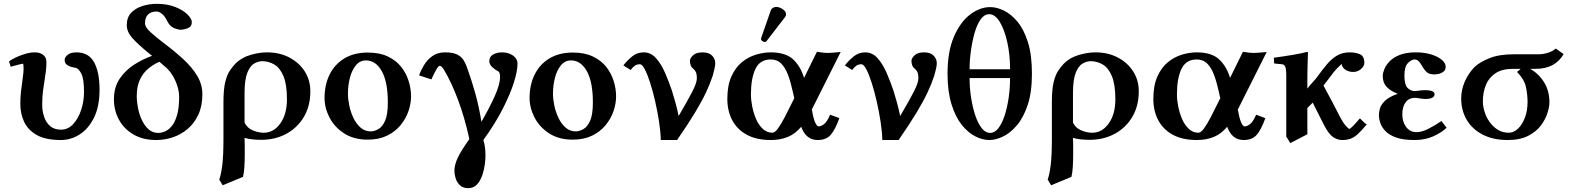

<svg xmlns="http://www.w3.org/2000/svg" viewBox="-20 -718 8194 1001"><path d="M499 -250Q499 -163 470 -104.5Q441 -46 395 -17Q349 12 298 12Q217 12 171 -14.5Q125 -41 105.5 -83.5Q86 -126 86 -175Q86 -209 89 -237.5Q92 -266 96 -291Q98 -310 100.5 -327.5Q103 -345 103 -361Q103 -386 99 -386Q96 -386 80.5 -382Q65 -378 50.5 -374Q36 -370 36 -370L27 -397Q38 -407 61 -418Q84 -429 111 -437Q138 -445 161 -445Q188 -445 205 -432Q222 -419 222 -394Q222 -369 219 -345.5Q216 -322 212 -297Q208 -272 204 -242.5Q200 -213 200 -172Q200 -139 210 -109Q220 -79 241.5 -60.5Q263 -42 298 -42Q335 -42 362 -71.5Q389 -101 403.5 -146Q418 -191 418 -238Q418 -306 404.5 -333Q391 -360 376 -364Q368 -365 354 -368.5Q340 -372 328.5 -380.5Q317 -389 317 -405Q317 -419 332.5 -432Q348 -445 379 -445Q442 -445 470.5 -393.5Q499 -342 499 -250Z M773 -427 759 -438Q699 -487 670 -519.5Q641 -552 641 -587Q641 -627 663.5 -651Q686 -675 722 -686.5Q758 -698 797 -698Q853 -698 894 -681.5Q935 -665 957.5 -642.5Q980 -620 980 -603Q980 -579 959 -571Q938 -563 921 -563Q909 -563 887.5 -571.5Q866 -580 852 -608Q838 -636 823 -647Q808 -658 796 -658Q768 -658 752 -642.5Q736 -627 736 -597Q736 -576 765 -550Q794 -524 828 -498Q887 -454 934 -411Q981 -368 1008 -323Q1035 -278 1035 -226Q1035 -165 1014 -120Q993 -75 958 -45.5Q923 -16 880.5 -2Q838 12 794 12Q726 12 676.5 -16.5Q627 -45 600.5 -93.5Q574 -142 574 -200Q574 -264 604.5 -308.5Q635 -353 681 -382Q727 -411 773 -427ZM833 -377 811 -396Q781 -383 754 -361Q727 -339 710 -304Q693 -269 693 -217Q693 -188 699.5 -154.5Q706 -121 720 -91.5Q734 -62 755 -43.5Q776 -25 805 -25Q821 -25 839.5 -32.5Q858 -40 875 -60Q892 -80 903 -117.5Q914 -155 914 -214Q914 -254 892.5 -301Q871 -348 833 -377Z M1247 204 1141 248 1123 218Q1132 195 1138.5 146Q1145 97 1145 3V-186Q1145 -253 1154.5 -291Q1164 -329 1178.5 -350Q1193 -371 1207 -386Q1239 -418 1285.5 -431.5Q1332 -445 1372 -445Q1438 -445 1489 -418Q1540 -391 1569 -345.5Q1598 -300 1598 -242Q1598 -165 1564 -108Q1530 -51 1472 -20Q1414 11 1341 11Q1292 11 1255 1Q1255 9 1255.5 18Q1256 27 1256 36V87Q1256 122 1254 153Q1252 184 1247 204ZM1476 -200Q1476 -277 1458 -320.5Q1440 -364 1410.5 -381.5Q1381 -399 1347 -399Q1327 -399 1305.5 -387Q1284 -375 1269.5 -339Q1255 -303 1255 -232V-79Q1268 -51 1297.5 -38.5Q1327 -26 1355 -26Q1407 -26 1441.5 -74.5Q1476 -123 1476 -200Z M1672 -207Q1672 -276 1698.5 -329.5Q1725 -383 1775.5 -413.5Q1826 -444 1898 -444Q1959 -444 2002 -423.5Q2045 -403 2071.5 -369.5Q2098 -336 2110.5 -295.5Q2123 -255 2123 -216Q2123 -178 2109.5 -138.5Q2096 -99 2068 -65Q2040 -31 1997.5 -10.5Q1955 10 1897 10Q1824 10 1773.5 -23Q1723 -56 1697.5 -106Q1672 -156 1672 -207ZM1888 -403Q1856 -403 1835 -377Q1814 -351 1804 -311.5Q1794 -272 1794 -229Q1794 -201 1801 -167.5Q1808 -134 1822.5 -103.5Q1837 -73 1859.5 -53Q1882 -33 1913 -33Q1931 -33 1952 -44.5Q1973 -56 1987.5 -88Q2002 -120 2002 -184Q2002 -291 1970.5 -347Q1939 -403 1888 -403Z M2678 -386Q2678 -348 2659 -287.5Q2640 -227 2601 -150.5Q2562 -74 2500 12Q2507 34 2509 55Q2511 76 2511 96Q2511 109 2508 136Q2505 163 2495.5 192.5Q2486 222 2468 242.5Q2450 263 2421 263Q2393 263 2377 247Q2361 231 2355 210Q2349 189 2349 174Q2349 141 2367.5 102.5Q2386 64 2426 9V2Q2402 -106 2368.5 -196Q2335 -286 2296 -352Q2282 -375 2273 -375Q2266 -375 2254 -354Q2242 -333 2229 -304L2165 -325Q2174 -351 2190.5 -378.5Q2207 -406 2234 -425.5Q2261 -445 2300 -445Q2340 -445 2362 -434.5Q2384 -424 2396 -405.5Q2408 -387 2416 -363Q2439 -299 2458 -231Q2477 -163 2490 -83Q2531 -154 2559 -216Q2587 -278 2587 -316Q2587 -332 2584 -338.5Q2581 -345 2576 -347Q2563 -353 2547 -367.5Q2531 -382 2531 -399Q2531 -423 2551 -434Q2571 -445 2597 -445Q2631 -445 2654.5 -428.5Q2678 -412 2678 -386Z M2741 -207Q2741 -276 2767.5 -329.5Q2794 -383 2844.5 -413.5Q2895 -444 2967 -444Q3028 -444 3071 -423.5Q3114 -403 3140.5 -369.5Q3167 -336 3179.5 -295.5Q3192 -255 3192 -216Q3192 -178 3178.5 -138.5Q3165 -99 3137 -65Q3109 -31 3066.5 -10.5Q3024 10 2966 10Q2893 10 2842.5 -23Q2792 -56 2766.5 -106Q2741 -156 2741 -207ZM2957 -403Q2925 -403 2904 -377Q2883 -351 2873 -311.5Q2863 -272 2863 -229Q2863 -201 2870 -167.5Q2877 -134 2891.5 -103.5Q2906 -73 2928.5 -53Q2951 -33 2982 -33Q3000 -33 3021 -44.5Q3042 -56 3056.5 -88Q3071 -120 3071 -184Q3071 -291 3039.5 -347Q3008 -403 2957 -403Z M3643 -445Q3676 -445 3692.5 -428Q3709 -411 3709 -388Q3709 -376 3705 -359.5Q3701 -343 3696 -324Q3682 -281 3660.5 -235.5Q3639 -190 3603.5 -131Q3568 -72 3510 12H3425Q3424 -31 3416 -83.5Q3408 -136 3396 -188.5Q3384 -241 3370 -285Q3356 -329 3342 -356Q3328 -383 3316 -383Q3300 -383 3289 -375Q3278 -367 3268 -353L3230 -377Q3250 -403 3276 -424Q3302 -445 3336 -445Q3373 -445 3400 -415Q3427 -385 3447 -339Q3467 -293 3483 -246Q3493 -214 3502.5 -179Q3512 -144 3518 -113Q3565 -193 3589 -239.5Q3613 -286 3613 -309Q3613 -333 3607 -344Q3601 -355 3594 -360Q3584 -368 3580.5 -378.5Q3577 -389 3577 -401Q3577 -414 3593 -429.5Q3609 -445 3643 -445Z M4027 -682Q4042 -682 4060 -670.5Q4078 -659 4078 -644Q4078 -635 4073 -629L3979 -507Q3973 -499 3968 -499Q3962 -499 3955 -503.5Q3948 -508 3948 -513Q3948 -514 3948 -517Q3948 -520 3949 -522L3999 -665Q4002 -673 4010.5 -677.5Q4019 -682 4027 -682ZM3998 -445Q4076 -445 4115 -408.5Q4154 -372 4172 -312L4239 -448Q4263 -444 4275 -443Q4287 -442 4296 -442Q4307 -442 4324 -443.5Q4341 -445 4363 -447L4211 -144L4213 -146Q4220 -102 4229.5 -80.5Q4239 -59 4248 -59Q4259 -59 4275 -70Q4291 -81 4308 -120L4356 -102Q4334 -41 4310.5 -14.5Q4287 12 4243 12Q4182 12 4157 -57Q4126 -20 4087 -4Q4048 12 3999 12Q3924 12 3873.5 -15.5Q3823 -43 3797.5 -91.5Q3772 -140 3772 -202Q3772 -272 3793 -319Q3814 -366 3847.5 -393.5Q3881 -421 3921 -433Q3961 -445 3998 -445ZM4121 -206 4113 -241Q4103 -288 4089 -326Q4075 -364 4053.5 -386Q4032 -408 3998 -408Q3942 -408 3918.5 -358.5Q3895 -309 3895 -226Q3895 -196 3902 -161.5Q3909 -127 3922.5 -96Q3936 -65 3957.5 -45.5Q3979 -26 4007 -26Q4020 -26 4036.5 -49Q4053 -72 4071.5 -107.5Q4090 -143 4108 -180Z M4798 -445Q4831 -445 4847.5 -428Q4864 -411 4864 -388Q4864 -376 4860 -359.5Q4856 -343 4851 -324Q4837 -281 4815.5 -235.5Q4794 -190 4758.5 -131Q4723 -72 4665 12H4580Q4579 -31 4571 -83.5Q4563 -136 4551 -188.5Q4539 -241 4525 -285Q4511 -329 4497 -356Q4483 -383 4471 -383Q4455 -383 4444 -375Q4433 -367 4423 -353L4385 -377Q4405 -403 4431 -424Q4457 -445 4491 -445Q4528 -445 4555 -415Q4582 -385 4602 -339Q4622 -293 4638 -246Q4648 -214 4657.5 -179Q4667 -144 4673 -113Q4720 -193 4744 -239.5Q4768 -286 4768 -309Q4768 -333 4762 -344Q4756 -355 4749 -360Q4739 -368 4735.5 -378.5Q4732 -389 4732 -401Q4732 -414 4748 -429.5Q4764 -445 4798 -445Z M4920 -334Q4920 -450 4953.5 -527Q4987 -604 5038 -642.5Q5089 -681 5143 -681Q5176 -681 5213.5 -663Q5251 -645 5284.5 -605Q5318 -565 5339 -498.5Q5360 -432 5360 -334Q5360 -237 5338 -171Q5316 -105 5281.5 -64.5Q5247 -24 5209 -6Q5171 12 5138 12Q5102 12 5064 -7.5Q5026 -27 4993.5 -68Q4961 -109 4940.5 -175Q4920 -241 4920 -334ZM5137 -644Q5112 -644 5093 -617.5Q5074 -591 5061.5 -547.5Q5049 -504 5042 -454Q5035 -404 5035 -357H5246Q5246 -433 5231.5 -498Q5217 -563 5192.5 -603.5Q5168 -644 5137 -644ZM5246 -311H5035Q5035 -259 5043 -208Q5051 -157 5065 -115.5Q5079 -74 5098.5 -49.5Q5118 -25 5142 -25Q5166 -25 5185 -49.5Q5204 -74 5217.5 -115Q5231 -156 5238.5 -207Q5246 -258 5246 -311Z M5566 204 5460 248 5442 218Q5451 195 5457.5 146Q5464 97 5464 3V-186Q5464 -253 5473.5 -291Q5483 -329 5497.5 -350Q5512 -371 5526 -386Q5558 -418 5604.5 -431.5Q5651 -445 5691 -445Q5757 -445 5808 -418Q5859 -391 5888 -345.5Q5917 -300 5917 -242Q5917 -165 5883 -108Q5849 -51 5791 -20Q5733 11 5660 11Q5611 11 5574 1Q5574 9 5574.5 18Q5575 27 5575 36V87Q5575 122 5573 153Q5571 184 5566 204ZM5795 -200Q5795 -277 5777 -320.5Q5759 -364 5729.5 -381.5Q5700 -399 5666 -399Q5646 -399 5624.5 -387Q5603 -375 5588.5 -339Q5574 -303 5574 -232V-79Q5587 -51 5616.5 -38.5Q5646 -26 5674 -26Q5726 -26 5760.5 -74.5Q5795 -123 5795 -200Z M6219 -445Q6297 -445 6336 -408.5Q6375 -372 6393 -312L6460 -448Q6484 -444 6496 -443Q6508 -442 6517 -442Q6528 -442 6545 -443.5Q6562 -445 6584 -447L6432 -144L6434 -146Q6441 -102 6450.5 -80.5Q6460 -59 6469 -59Q6480 -59 6496 -70Q6512 -81 6529 -120L6577 -102Q6555 -41 6531.5 -14.5Q6508 12 6464 12Q6403 12 6378 -57Q6347 -20 6308 -4Q6269 12 6220 12Q6145 12 6094.5 -15.5Q6044 -43 6018.5 -91.5Q5993 -140 5993 -202Q5993 -272 6014 -319Q6035 -366 6068.5 -393.5Q6102 -421 6142 -433Q6182 -445 6219 -445ZM6342 -206 6334 -241Q6324 -288 6310 -326Q6296 -364 6274.5 -386Q6253 -408 6219 -408Q6163 -408 6139.5 -358.5Q6116 -309 6116 -226Q6116 -196 6123 -161.5Q6130 -127 6143.5 -96Q6157 -65 6178.5 -45.5Q6200 -26 6228 -26Q6241 -26 6257.5 -49Q6274 -72 6292.5 -107.5Q6311 -143 6329 -180Z M6796 -321V-256Q6810 -275 6825 -290.5Q6840 -306 6853 -325Q6877 -358 6900 -385Q6923 -412 6951 -428.5Q6979 -445 7017 -445Q7048 -445 7070.5 -435Q7093 -425 7093 -390Q7093 -373 7075.5 -358Q7058 -343 7036 -343Q7008 -343 6991.5 -356.5Q6975 -370 6975 -385Q6970 -381 6953 -364Q6936 -347 6913 -315L6880 -272Q6902 -232 6923 -192Q6944 -152 6965 -111Q6982 -78 6996.5 -62Q7011 -46 7015 -46Q7023 -46 7070 -101Q7070 -101 7077.5 -93.5Q7085 -86 7093.5 -78Q7102 -70 7106 -70Q7079 -37 7059 -19Q7039 -1 7020 5.5Q7001 12 6978 12Q6953 12 6930.5 -3Q6908 -18 6884 -64Q6866 -99 6854 -123Q6842 -147 6824 -183L6796 -155V-18L6707 28L6686 -6V-321Q6686 -359 6680.5 -370.5Q6675 -382 6664 -383L6623 -387L6621 -417Q6673 -424 6720.5 -432Q6768 -440 6792 -447Q6794 -447 6796.5 -446.5Q6799 -446 6799 -444Q6799 -444 6798.5 -423.5Q6798 -403 6797 -374.5Q6796 -346 6796 -321Z M7291 -121Q7291 -83 7311 -56Q7331 -29 7365 -29Q7392 -29 7425 -45.5Q7458 -62 7495 -87L7522 -52Q7496 -27 7453 -7.5Q7410 12 7355 12Q7297 12 7260.5 -0.5Q7224 -13 7204 -33.5Q7184 -54 7176.5 -76.5Q7169 -99 7169 -118Q7169 -130 7173.5 -149.5Q7178 -169 7198.5 -190.5Q7219 -212 7267 -229Q7227 -245 7208 -266.5Q7189 -288 7189 -322Q7189 -337 7197.5 -358Q7206 -379 7225.5 -399Q7245 -419 7278.5 -432Q7312 -445 7362 -445Q7407 -445 7442 -434Q7477 -423 7497 -406Q7517 -389 7517 -370Q7517 -354 7507 -345.5Q7497 -337 7483.5 -333.5Q7470 -330 7460 -330Q7432 -330 7420 -340.5Q7408 -351 7400 -364Q7392 -379 7381 -393.5Q7370 -408 7356 -408Q7339 -408 7320.5 -389.5Q7302 -371 7302 -325Q7302 -276 7318.5 -259.5Q7335 -243 7358 -243Q7358 -243 7360 -243.5Q7362 -244 7366 -244Q7376 -246 7390.5 -247Q7405 -248 7409 -248Q7459 -248 7459 -227Q7459 -216 7448 -209Q7437 -202 7408 -202Q7404 -202 7396.5 -203Q7389 -204 7381 -205Q7373 -207 7366 -207.5Q7359 -208 7357 -208Q7326 -208 7308.5 -185Q7291 -162 7291 -121Z M7668 -369Q7696 -395 7746 -415Q7796 -435 7872 -435H8002Q8024 -435 8049 -442.5Q8074 -450 8091 -465L8132 -436Q8110 -398 8074 -378.5Q8038 -359 7984 -359H7958Q8003 -333 8030.5 -288.5Q8058 -244 8058 -184Q8058 -162 8048 -129.5Q8038 -97 8014 -64.5Q7990 -32 7947.5 -10Q7905 12 7840 12Q7765 12 7710.5 -16Q7656 -44 7627 -93Q7598 -142 7598 -205Q7598 -249 7616.5 -292Q7635 -335 7668 -369ZM7846 -26Q7872 -26 7894.5 -47.5Q7917 -69 7930.5 -105.5Q7944 -142 7944 -187Q7944 -222 7936 -262.5Q7928 -303 7889 -343Q7894 -347 7901 -352.5Q7908 -358 7907 -359H7867Q7811 -359 7776.5 -336Q7742 -313 7726.5 -274.5Q7711 -236 7711 -189Q7711 -165 7719.5 -136.5Q7728 -108 7745.5 -83Q7763 -58 7788 -42Q7813 -26 7846 -26Z"/></svg>

Font: Libertinus Serif SemiBold
Style: Regular
Weight: 600
Designer: Philipp H. Poll, Khaled Hosny
Foundry: Caleb Maclennan
Version: Version 7.051;RELEASE